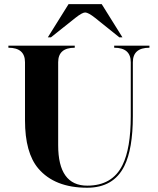

<svg xmlns="http://www.w3.org/2000/svg" viewBox="-20 -879 743 904"><path d="M380.9 -820.3Q367.2 -820.3 335 -794.9L219.7 -703.1H205.1L302.7 -859.4H459L556.6 -703.1H542L427.7 -794.9Q395.5 -820.3 380.9 -820.3ZM595.7 -332V-585.9Q595.7 -654.3 517.6 -654.3V-664.1H683.6V-654.3Q605.5 -654.3 605.5 -585.9V-332Q605.5 -177.7 565.4 -97.2Q514.6 4.9 390.6 4.9Q237.3 4.9 160.2 -85.9Q97.7 -159.7 97.7 -312.5V-585.9Q97.7 -654.3 19.5 -654.3V-664.1H332V-654.3Q253.9 -654.3 253.9 -585.9V-195.3Q253.9 -4.9 390.6 -4.9Q508.8 -4.9 556.6 -101.6Q595.7 -180.2 595.7 -332Z"/></svg>

Font: spinwerad
Style: Bold
Weight: 700
Width: 7
Version: Version 0.3